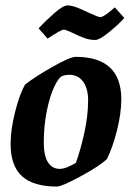

<svg xmlns="http://www.w3.org/2000/svg" viewBox="-20 -677 487 706"><path d="M19 -148Q19 -200 35.5 -265.5Q52 -331 72 -366Q109 -395 173.5 -431.5Q238 -468 258 -468Q426 -468 426 -312Q426 -259 409.5 -195Q393 -131 373 -92Q347 -67 277 -29Q207 9 189 9Q103 9 61 -29Q19 -67 19 -148ZM214 -58Q227 -60 259 -78Q276 -125 290 -188Q304 -251 304 -308Q304 -352 285.5 -377Q267 -402 235 -402Q222 -402 210 -398Q196 -393 179.5 -358Q163 -323 152 -268.5Q141 -214 141 -153Q141 -104 156.5 -80Q172 -56 200 -56Q206 -56 214 -58ZM247 -556Q243 -558 231.5 -563Q220 -568 214 -568Q205 -568 155 -535L122 -573Q146 -599 179 -628Q212 -657 228 -657Q242 -657 260 -650.5Q278 -644 307 -630Q341 -614 349 -614Q356 -614 373.5 -626.5Q391 -639 402 -650L437 -611Q418 -589 382 -559.5Q346 -530 330 -530Q310 -530 290.5 -537Q271 -544 247 -556Z"/></svg>

Font: Grenze SemiBold
Style: Italic
Weight: 600
Italic angle: -10°
Designer: Renata Polastri
Foundry: Omnibus-Type
Version: Version 1.002; ttfautohint (v1.8)